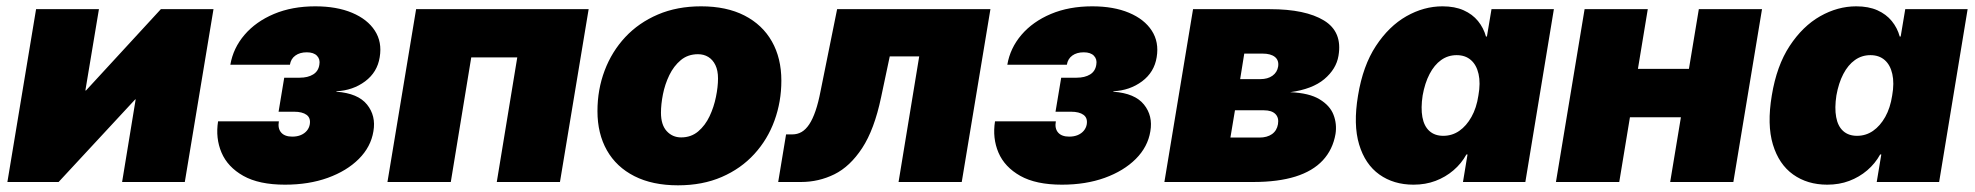

<svg xmlns="http://www.w3.org/2000/svg" viewBox="-20 -564 6121 595"><path d="M552.7 0H358.4L400.4 -255.9H398.9L161.6 0H2.9L91.8 -535.6H286.6L244.6 -283.7H246.6L478.5 -535.6H641.6Z M863.3 8.3Q782.7 8.3 734.1 -19Q685.5 -46.4 666.5 -91.1Q647.5 -135.7 655.8 -188H844.2Q840.3 -166 851.3 -153.3Q862.3 -140.6 885.7 -140.6Q900.9 -140.6 912.4 -145.5Q923.8 -150.4 930.9 -158.9Q938 -167.5 939.9 -178.2Q943.4 -198.2 930.2 -208Q917 -217.8 891.1 -217.8H843.3L860.8 -323.2H908.7Q934.1 -323.2 950.4 -333.3Q966.8 -343.3 969.7 -363.8Q972.7 -380.4 962.4 -391.1Q952.1 -401.9 930.7 -401.9Q909.2 -401.9 895.3 -391.8Q881.3 -381.8 878.4 -363.3H693.8Q702.6 -415 737.8 -456.1Q772.9 -497.1 829.1 -520.8Q885.3 -544.4 957 -544.4Q1023.4 -544.4 1071 -524.4Q1118.7 -504.4 1141.6 -469Q1164.6 -433.6 1156.7 -386.7Q1149.4 -340.3 1111.6 -312Q1073.7 -283.7 1022.5 -281.2V-279.8Q1089.4 -274.9 1117.4 -240Q1145.5 -205.1 1137.2 -157.2Q1129.4 -108.9 1092 -71.5Q1054.7 -34.2 995.8 -12.9Q937 8.3 863.3 8.3Z M1804.2 -535.6 1715.3 0H1519.5L1583 -386.2H1440.4L1377 0H1180.7L1269.5 -535.6Z M2081.1 10.3Q2002 10.3 1946 -18.1Q1890.1 -46.4 1860.8 -98.1Q1831.5 -149.9 1831.5 -219.7Q1831.5 -286.6 1853.8 -345.5Q1876 -404.3 1917.7 -449Q1959.5 -493.7 2018.8 -519Q2078.1 -544.4 2152.8 -544.4Q2231.4 -544.4 2287.1 -515.9Q2342.8 -487.3 2372.1 -435.5Q2401.4 -383.8 2401.4 -314Q2401.4 -249 2380.1 -190.4Q2358.9 -131.8 2317.6 -86.7Q2276.4 -41.5 2216.8 -15.6Q2157.2 10.3 2081.1 10.3ZM2090.8 -138.2Q2121.6 -138.2 2143.6 -156.7Q2165.5 -175.3 2179 -203.9Q2192.4 -232.4 2198.7 -263.7Q2205.1 -294.9 2205.1 -320.8Q2205.1 -345.7 2197 -362.3Q2189 -378.9 2175 -387.5Q2161.1 -396 2143.1 -396Q2111.8 -396 2089.8 -377.7Q2067.9 -359.4 2054.2 -331.1Q2040.5 -302.7 2034.4 -271.7Q2028.3 -240.7 2028.3 -214.8Q2028.3 -177.2 2046.1 -157.7Q2064 -138.2 2090.8 -138.2Z M2391.6 0 2416 -147.5H2435.1Q2451.2 -147.5 2464.1 -155Q2477.1 -162.6 2487.8 -178.7Q2498.5 -194.8 2507.3 -220.5Q2516.1 -246.1 2522.9 -281.7L2574.2 -535.6H3049.3L2960.4 0H2764.6L2828.6 -389.2H2737.3L2710.4 -262.2Q2689.5 -162.6 2651.9 -105.2Q2614.3 -47.9 2565.7 -23.9Q2517.1 0 2462.4 0Z M3271 8.3Q3190.4 8.3 3141.8 -19Q3093.3 -46.4 3074.2 -91.1Q3055.2 -135.7 3063.5 -188H3252Q3248 -166 3259 -153.3Q3270 -140.6 3293.5 -140.6Q3308.6 -140.6 3320.1 -145.5Q3331.5 -150.4 3338.6 -158.9Q3345.7 -167.5 3347.7 -178.2Q3351.1 -198.2 3337.9 -208Q3324.7 -217.8 3298.8 -217.8H3251L3268.6 -323.2H3316.4Q3341.8 -323.2 3358.2 -333.3Q3374.5 -343.3 3377.4 -363.8Q3380.4 -380.4 3370.1 -391.1Q3359.9 -401.9 3338.4 -401.9Q3316.9 -401.9 3303 -391.8Q3289.1 -381.8 3286.1 -363.3H3101.6Q3110.4 -415 3145.5 -456.1Q3180.7 -497.1 3236.8 -520.8Q3293 -544.4 3364.7 -544.4Q3431.2 -544.4 3478.8 -524.4Q3526.4 -504.4 3549.3 -469Q3572.3 -433.6 3564.5 -386.7Q3557.1 -340.3 3519.3 -312Q3481.4 -283.7 3430.2 -281.2V-279.8Q3497.1 -274.9 3525.1 -240Q3553.2 -205.1 3544.9 -157.2Q3537.1 -108.9 3499.8 -71.5Q3462.4 -34.2 3403.6 -12.9Q3344.7 8.3 3271 8.3Z M3588.4 0 3677.2 -535.6H3915.5Q4025.4 -535.6 4083 -500.5Q4140.6 -465.3 4127.9 -391.1Q4121.1 -350.1 4084 -318.8Q4046.9 -287.6 3978 -278.3Q4037.1 -275.9 4069.3 -256.3Q4101.6 -236.8 4112.5 -208.3Q4123.5 -179.7 4118.7 -148.9Q4110.4 -100.6 4079.3 -67.1Q4048.3 -33.7 3994.4 -16.8Q3940.4 0 3863.8 0ZM3793 -137.7H3882.8Q3906.7 -137.7 3921.9 -148.4Q3937 -159.2 3940.4 -179.2Q3943.8 -199.2 3932.4 -210.7Q3920.9 -222.2 3897 -222.2H3807.1ZM3823.2 -318.8H3885.7Q3908.7 -318.8 3923.3 -329.3Q3938 -339.8 3940.9 -357.9Q3943.8 -377 3930.9 -387.5Q3918 -397.9 3892.6 -397.9H3835.9Z M4360.4 8.3Q4298.8 8.3 4254.6 -23.2Q4210.4 -54.7 4191.9 -116.2Q4173.3 -177.7 4188.5 -268.1Q4203.6 -360.4 4243.9 -421.6Q4284.2 -482.9 4338.4 -513.7Q4392.6 -544.4 4450.2 -544.4Q4488.3 -544.4 4515.6 -532.2Q4543 -520 4560.3 -498.8Q4577.6 -477.5 4585 -450.7H4587.9L4602.1 -535.6H4795.4L4707 0H4513.7L4527.8 -85.4H4524.4Q4508.8 -57.1 4484.1 -36.1Q4459.5 -15.1 4428.5 -3.4Q4397.5 8.3 4360.4 8.3ZM4452.6 -143.1Q4480 -143.1 4502.2 -158.4Q4524.4 -173.8 4540 -201.7Q4555.7 -229.5 4561.5 -268.1Q4568.4 -306.6 4562 -334.7Q4555.7 -362.8 4538.3 -377.9Q4521 -393.1 4494.1 -393.1Q4467.3 -393.1 4446 -377.9Q4424.8 -362.8 4410.2 -334.7Q4395.5 -306.6 4388.7 -268.1Q4382.8 -229.5 4387.9 -201.2Q4393.1 -172.9 4409.7 -158Q4426.3 -143.1 4452.6 -143.1Z M5271.5 -350.6 5247.1 -200.7H4973.6L4998 -350.6ZM5086.4 -535.6 4998 0H4801.8L4890.6 -535.6ZM5440.4 -535.6 5351.6 0H5155.8L5244.6 -535.6Z M5642.6 8.3Q5581.1 8.3 5536.9 -23.2Q5492.7 -54.7 5474.1 -116.2Q5455.6 -177.7 5470.7 -268.1Q5485.8 -360.4 5526.1 -421.6Q5566.4 -482.9 5620.6 -513.7Q5674.8 -544.4 5732.4 -544.4Q5770.5 -544.4 5797.9 -532.2Q5825.2 -520 5842.5 -498.8Q5859.9 -477.5 5867.2 -450.7H5870.1L5884.3 -535.6H6077.6L5989.3 0H5795.9L5810.1 -85.4H5806.6Q5791 -57.1 5766.4 -36.1Q5741.7 -15.1 5710.7 -3.4Q5679.7 8.3 5642.6 8.3ZM5734.9 -143.1Q5762.2 -143.1 5784.4 -158.4Q5806.6 -173.8 5822.3 -201.7Q5837.9 -229.5 5843.8 -268.1Q5850.6 -306.6 5844.2 -334.7Q5837.9 -362.8 5820.6 -377.9Q5803.2 -393.1 5776.4 -393.1Q5749.5 -393.1 5728.3 -377.9Q5707 -362.8 5692.4 -334.7Q5677.7 -306.6 5670.9 -268.1Q5665 -229.5 5670.2 -201.2Q5675.3 -172.9 5691.9 -158Q5708.5 -143.1 5734.9 -143.1Z"/></svg>

Font: Inter 20pt Black
Style: Italic
Weight: 900
Italic angle: -9.3988°
Version: Version 4.001;git-66647c0bb